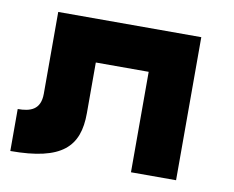

<svg xmlns="http://www.w3.org/2000/svg" viewBox="-58 -534 740 608"><g transform="rotate(10 311.5 -230.0)"><path d="M543 -460H83V-197C83 -145 50 -135 10 -135V0C176 0 228 -52 228 -160V-323H398V0H543Z"/></g></svg>

Font: Jost
Style: Bold
Weight: 700
Version: Version 3.710